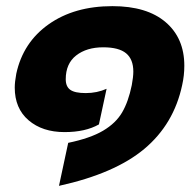

<svg xmlns="http://www.w3.org/2000/svg" viewBox="-20 -515 638 625"><path d="M202 -50Q274 -65 315.5 -89.5Q357 -114 377.5 -149Q398 -184 409 -238Q414 -265 414 -282Q414 -322 390.5 -341.5Q367 -361 316 -361Q262 -361 228 -334.5Q194 -308 194 -257Q194 -233 209 -222.5Q224 -212 259 -212Q296 -212 327 -226L302 -110Q258 -85 190 -85Q118 -85 73 -123.5Q28 -162 28 -230Q28 -248 33 -275Q55 -377 138.5 -436Q222 -495 346 -495Q458 -495 519 -443Q580 -391 580 -301Q580 -269 573 -238Q546 -111 450 -30.5Q354 50 172 90Z"/></svg>

Font: Prompt Bold
Style: Bold Italic
Weight: 700
Italic angle: -12°
Designer: Katatrad Team
Foundry: CadsonDemak
Version: Version 1.000